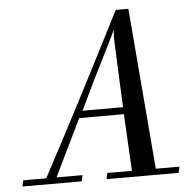

<svg xmlns="http://www.w3.org/2000/svg" viewBox="-51 -765 816 817"><g transform="rotate(-5 356.5 -357.0)"><path d="M679 0H371L377 -26H482L469 -269H278L160 -26H271L265 0H12L18 -26H116Q262 -298 473 -714H527L584 -26H685ZM468 -299Q466 -339 464 -384.5Q462 -430 459.5 -486Q457 -542 456 -572Q454 -606 458 -632Q450 -614 440 -594.5Q430 -575 429 -572Q359 -434 295 -299Z"/></g></svg>

Font: GFS BodoniClassic
Style: Regular
Weight: 400
Designer: George D. Matthiopoulos
Foundry: George D. Matthiopoulos
Version: Macromedia Fontographer 4.1.5 140901